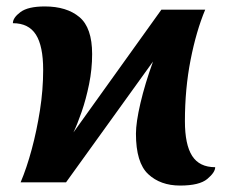

<svg xmlns="http://www.w3.org/2000/svg" viewBox="-20 -566 708 596"><path d="M539 10Q478 10 440 -25.5Q402 -61 402 -151Q402 -186 416 -246Q430 -306 455 -375L185 0H44Q63 -45 78.5 -102.5Q94 -160 104 -223.5Q114 -287 114 -349Q114 -423 91.5 -458.5Q69 -494 20 -494Q20 -511 43.5 -528.5Q67 -546 119 -546Q187 -546 226.5 -513Q266 -480 266 -398Q266 -351 256.5 -304.5Q247 -258 233.5 -219Q220 -180 208 -155L481 -536H617Q589 -469 571.5 -379.5Q554 -290 554 -190Q554 -117 576.5 -82Q599 -47 648 -47Q648 -31 623.5 -10.5Q599 10 539 10Z"/></svg>

Font: NotoSerif-Bold
Style: Regular
Weight: 700
Designer: Monotype Design Team
Foundry: Monotype Imaging Inc.
Version: Version 2.007; ttfautohint (v1.8) -l 8 -r 50 -G 200 -x 14 -D